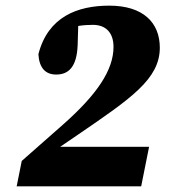

<svg xmlns="http://www.w3.org/2000/svg" viewBox="-20 -660 600 680"><path d="M39 0H480L508 -140H193L259 -185C443 -311 546 -380 546 -491C546 -580 487 -640 367 -640C255 -640 150 -601 116 -468C119 -418 142 -396 179 -396C223 -396 252 -423 255 -500L257 -568C275 -571 293 -572 309 -572C353 -572 382 -546 382 -494C382 -412 324 -325 200 -216L57 -90Z"/></svg>

Font: Source Serif Pro Black
Style: Italic
Weight: 900
Italic angle: -12°
Designer: Frank Grießhammer
Foundry: Adobe Systems Incorporated
Version: Version 3.001;hotconv 1.0.111;makeotfexe 2.5.65597